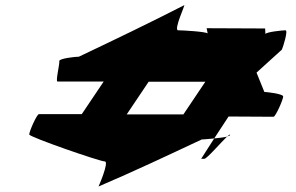

<svg xmlns="http://www.w3.org/2000/svg" viewBox="-20 -728 1134 735"><path d="M92 -213C94 -203 362 -110 381 -110C400 -110 354 -6 357 -14C493 -72 622 -133 752 -194C758 -194 777 -196 800 -198L855 -282L1027 -281C1035 -281 1065 -349 1064 -359C1063 -369 1000 -376 992 -376L962 -450L1059 -538C1063 -546 1084 -612 1073 -612C1062 -612 1001 -606 996 -598L995 -619L771 -620L775 -600C768 -607 679 -612 662 -612C643 -612 692 -715 685 -708C554 -641 419 -576 282 -511C268 -511 205 -504 207 -494C209 -484 192 -416 200 -416H377L293 -291H129C121 -291 91 -223 92 -213ZM465 -290 549 -415H766L682 -290ZM750 -120H762C772 -120 826 -183 849 -205C839 -202 817 -200 800 -198ZM849 -205C856 -207 862 -210 861 -212C860 -214 856 -211 849 -205Z"/></svg>

Font: Ampere
Style: UltExtIta
Weight: 400
Version: Version 1